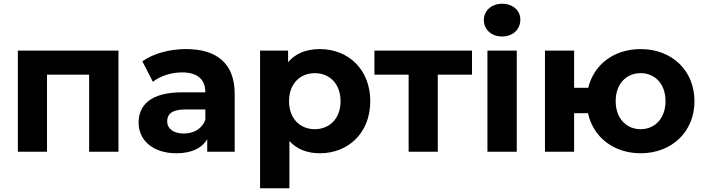

<svg xmlns="http://www.w3.org/2000/svg" viewBox="-20 -807 3746 1021"><path d="M75 -538V0H230V-410H454V0H610V-538Z M969 -546C883 -546 796 -523 737 -481L793 -372C832 -403 891 -422 948 -422C1032 -422 1072 -383 1072 -316H948C784 -316 717 -250 717 -155C717 -62 792 8 918 8C997 8 1053 -18 1082 -67V0H1228V-307C1228 -470 1133 -546 969 -546ZM957 -97C902 -97 869 -123 869 -162C869 -198 892 -225 965 -225H1072V-170C1054 -121 1009 -97 957 -97Z M1681 -546C1609 -546 1551 -523 1512 -476V-538H1363V194H1519V-57C1559 -13 1614 8 1681 8C1832 8 1949 -100 1949 -269C1949 -438 1832 -546 1681 -546ZM1654 -120C1576 -120 1517 -176 1517 -269C1517 -362 1576 -418 1654 -418C1732 -418 1791 -362 1791 -269C1791 -176 1732 -120 1654 -120Z M2490 -538H1971V-410H2153V0H2308V-410H2490Z M2650 -613C2708 -613 2747 -651 2747 -703C2747 -751 2708 -787 2650 -787C2592 -787 2553 -749 2553 -700C2553 -651 2592 -613 2650 -613ZM2572 0H2728V-538H2572Z M3387 -546C3245 -546 3138 -464 3108 -340H3033V-538H2878V0H3033V-205H3107C3134 -78 3243 8 3387 8C3553 8 3673 -107 3673 -269C3673 -432 3553 -546 3387 -546ZM3387 -120C3312 -120 3254 -176 3254 -269C3254 -363 3312 -418 3387 -418C3461 -418 3519 -363 3519 -269C3519 -176 3461 -120 3387 -120Z"/></svg>

Font: Talent SemiBold
Style: Bold
Weight: 700
Designer: Mike Powis
Version: Version 1.001;hotconv 1.0.109;makeotfexe 2.5.65596